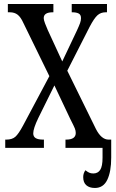

<svg xmlns="http://www.w3.org/2000/svg" viewBox="-20 -734 577 953"><path d="M532 48Q532 118 512.5 158.5Q493 199 451 199Q424 199 408.5 185.5Q393 172 393 145Q393 126 404 111Q414 119 422.5 123Q431 127 443 127Q466 127 477.5 109Q489 91 489 49V0H305V-41H308Q356 -41 356 -74Q356 -85 351.5 -96.5Q347 -108 329 -143L250 -310L170 -148Q145 -96 145 -72Q145 -56 157 -48.5Q169 -41 195 -41H198V0H6V-41H11Q40 -41 56 -55Q72 -69 94 -110L225 -356L96 -620Q83 -649 67.5 -661Q52 -673 29 -673H19V-714H245V-673H242Q197 -673 197 -644Q197 -635 203.5 -618Q210 -601 217 -585L289 -429L362 -583Q373 -607 377.5 -619.5Q382 -632 382 -644Q382 -661 370.5 -667Q359 -673 338 -673H336V-714H511V-673H504Q480 -673 463.5 -658Q447 -643 425 -601L314 -383L456 -94Q483 -41 519 -41H532Z"/></svg>

Font: Noto Serif Cond
Style: Regular
Weight: 400
Width: 3
Designer: Monotype Design Team
Foundry: Monotype Imaging Inc.
Version: Version 1.001